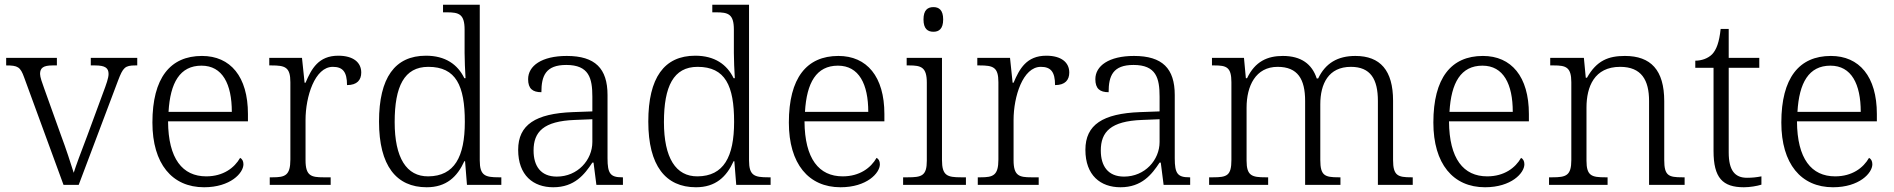

<svg xmlns="http://www.w3.org/2000/svg" viewBox="-20 -780 7990 810"><path d="M82 -453 248 0H312L478 -440C499 -495 507 -504 551 -504H559V-536H363V-504H381C424 -504 438 -493 438 -468C438 -451 429 -426 414 -386L348 -207C321 -137 299 -77 291 -51C280 -87 257 -157 237 -210L166 -408C158 -430 149 -455 149 -468C149 -493 162 -504 202 -504H220V-536H6V-504C55 -504 66 -498 82 -453Z M841 10C952 10 1007 -50 1007 -87C1007 -101 1001 -110 993 -114C969 -72 922 -36 850 -36C750 -36 690 -110 689 -268H1026V-299C1026 -457 952 -544 832 -544C698 -544 623 -451 623 -263C623 -89 706 10 841 10ZM958 -308H691C698 -431 739 -503 830 -503C919 -503 958 -425 958 -308Z M1118 0H1375V-32H1344C1293 -32 1269 -38 1269 -104V-274C1269 -372 1308 -498 1384 -498C1426 -498 1444 -477 1444 -421C1487 -421 1504 -443 1504 -474C1504 -517 1470 -545 1407 -545C1324 -545 1294 -490 1269 -431H1265L1254 -536H1116V-504H1125C1183 -504 1205 -497 1205 -433V-107C1205 -39 1182 -32 1130 -32H1118Z M1780 10C1863 10 1909 -34 1939 -100H1942L1950 0H2095V-32H2084C2027 -32 2004 -39 2004 -103V-760H1849V-728H1865C1916 -728 1940 -721 1940 -655V-557C1940 -526 1942 -485 1944 -450H1939C1911 -508 1859 -545 1777 -545C1646 -545 1579 -452 1579 -267C1579 -81 1652 10 1780 10ZM1787 -36C1695 -35 1645 -114 1645 -265C1645 -415 1685 -498 1787 -498C1904 -498 1941 -418 1941 -266C1941 -118 1897 -37 1787 -36Z M2314 10C2404 10 2446 -44 2479 -94H2484L2496 0H2608V-32H2604C2555 -32 2543 -48 2543 -112V-379C2543 -491 2491 -544 2371 -544C2265 -544 2208 -502 2208 -446C2208 -406 2227 -391 2264 -391C2264 -460 2282 -506 2369 -506C2465 -506 2479 -450 2479 -372V-310L2396 -307C2240 -301 2166 -254 2166 -148C2166 -40 2230 10 2314 10ZM2329 -35C2261 -35 2231 -80 2231 -145C2231 -224 2273 -269 2405 -274L2479 -277V-181C2479 -105 2417 -35 2329 -35Z M2916 10C2999 10 3045 -34 3075 -100H3078L3086 0H3231V-32H3220C3163 -32 3140 -39 3140 -103V-760H2985V-728H3001C3052 -728 3076 -721 3076 -655V-557C3076 -526 3078 -485 3080 -450H3075C3047 -508 2995 -545 2913 -545C2782 -545 2715 -452 2715 -267C2715 -81 2788 10 2916 10ZM2923 -36C2831 -35 2781 -114 2781 -265C2781 -415 2821 -498 2923 -498C3040 -498 3077 -418 3077 -266C3077 -118 3033 -37 2923 -36Z M3526 10C3637 10 3692 -50 3692 -87C3692 -101 3686 -110 3678 -114C3654 -72 3607 -36 3535 -36C3435 -36 3375 -110 3374 -268H3711V-299C3711 -457 3637 -544 3517 -544C3383 -544 3308 -451 3308 -263C3308 -89 3391 10 3526 10ZM3643 -308H3376C3383 -431 3424 -503 3515 -503C3604 -503 3643 -425 3643 -308Z M3918 -646C3941 -646 3959 -658 3959 -698C3959 -738 3941 -750 3918 -750C3894 -750 3876 -738 3876 -698C3876 -658 3894 -646 3918 -646ZM3790 0H4055V-32H4034C3976 -32 3954 -39 3954 -105V-536H3805V-504H3815C3866 -504 3890 -497 3890 -431V-102C3890 -38 3868 -32 3810 -32H3790Z M4105 0H4362V-32H4331C4280 -32 4256 -38 4256 -104V-274C4256 -372 4295 -498 4371 -498C4413 -498 4431 -477 4431 -421C4474 -421 4491 -443 4491 -474C4491 -517 4457 -545 4394 -545C4311 -545 4281 -490 4256 -431H4252L4241 -536H4103V-504H4112C4170 -504 4192 -497 4192 -433V-107C4192 -39 4169 -32 4117 -32H4105Z M4707 10C4797 10 4839 -44 4872 -94H4877L4889 0H5001V-32H4997C4948 -32 4936 -48 4936 -112V-379C4936 -491 4884 -544 4764 -544C4658 -544 4601 -502 4601 -446C4601 -406 4620 -391 4657 -391C4657 -460 4675 -506 4762 -506C4858 -506 4872 -450 4872 -372V-310L4789 -307C4633 -301 4559 -254 4559 -148C4559 -40 4623 10 4707 10ZM4722 -35C4654 -35 4624 -80 4624 -145C4624 -224 4666 -269 4798 -274L4872 -277V-181C4872 -105 4810 -35 4722 -35Z M5081 0H5330V-32H5319C5262 -32 5239 -38 5239 -102V-326C5239 -417 5277 -498 5370 -498C5455 -498 5486 -446 5486 -354V0H5635V-32H5627C5569 -32 5550 -39 5550 -105V-340C5550 -427 5585 -498 5679 -498C5762 -498 5793 -446 5793 -354V0H5940V-32H5934C5877 -32 5857 -39 5857 -105V-355C5857 -483 5803 -544 5698 -544C5624 -544 5572 -514 5541 -449H5535C5515 -510 5469 -544 5392 -544C5327 -544 5275 -521 5241 -450H5236L5228 -536H5093V-504H5103C5154 -504 5175 -497 5175 -433V-105C5175 -39 5156 -32 5098 -32H5081Z M6245 10C6356 10 6411 -50 6411 -87C6411 -101 6405 -110 6397 -114C6373 -72 6326 -36 6254 -36C6154 -36 6094 -110 6093 -268H6430V-299C6430 -457 6356 -544 6236 -544C6102 -544 6027 -451 6027 -263C6027 -89 6110 10 6245 10ZM6362 -308H6095C6102 -431 6143 -503 6234 -503C6323 -503 6362 -425 6362 -308Z M6515 0H6762V-32H6752C6695 -32 6673 -38 6673 -102V-326C6673 -414 6706 -498 6815 -498C6905 -498 6937 -442 6937 -354V0H7087V-32H7077C7019 -32 7001 -39 7001 -105V-353C7001 -485 6944 -544 6835 -544C6766 -544 6716 -525 6675 -452H6670L6662 -536H6520V-504H6535C6586 -504 6609 -497 6609 -433V-105C6609 -39 6587 -32 6529 -32H6515Z M7337 10C7362 10 7392 5 7411 -1V-36C7390 -32 7373 -30 7350 -30C7299 -30 7273 -61 7273 -137V-494H7402V-536H7273V-658H7239C7233 -601 7221 -570 7203 -551C7185 -533 7158 -524 7132 -524V-494H7209V-143C7209 -30 7247 10 7337 10Z M7713 10C7824 10 7879 -50 7879 -87C7879 -101 7873 -110 7865 -114C7841 -72 7794 -36 7722 -36C7622 -36 7562 -110 7561 -268H7898V-299C7898 -457 7824 -544 7704 -544C7570 -544 7495 -451 7495 -263C7495 -89 7578 10 7713 10ZM7830 -308H7563C7570 -431 7611 -503 7702 -503C7791 -503 7830 -425 7830 -308Z"/></svg>

Font: Noto Serif Ethiopic Light
Style: Regular
Weight: 300
Designer: Monotype Design Team
Foundry: Monotype Imaging Inc.
Version: Version 2.102